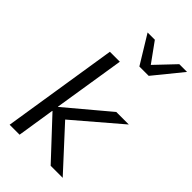

<svg xmlns="http://www.w3.org/2000/svg" viewBox="-280 -1021 1105 1105"><g transform="rotate(45 272.5 -468.5)"><path d="M38 0 149 -705H230L161 -270H163L420 -486H522L217 -225L220 -272L470 0H372L157 -230H155L119 0ZM329 -765 224 -937H283L369 -818L482 -937H545L405 -765Z"/></g></svg>

Font: Nunito Sans 12pt ExtraLight 12pt
Style: Italic
Weight: 400
Italic angle: -9°
Version: Version 3.101;gftools[0.9.27]